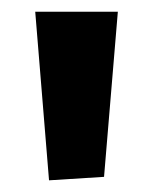

<svg xmlns="http://www.w3.org/2000/svg" viewBox="-20 -770 260 327"><path d="M180.7 -750 157.2 -468.8 63.5 -462.9 40 -750Z"/></svg>

Font: Francois One
Style: Regular
Weight: 400
Designer: Vernon Adams
Foundry: vernon adams
Version: Version 1.000